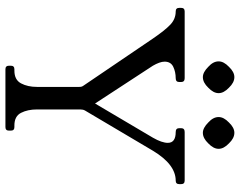

<svg xmlns="http://www.w3.org/2000/svg" viewBox="-108 -775 883 707"><g transform="rotate(90 333.5 -421.5)"><path d="M645 -660Q658 -660 658 -647V-640Q658 -627 645 -627Q616 -627 588.5 -606.5Q561 -586 535 -543L387 -293Q383 -286 383 -276V-116Q383 -82 395.5 -57.5Q408 -33 442 -33H448Q461 -33 461 -20V-13Q461 0 448 0H235Q222 0 222 -13V-20Q222 -33 235 -33H240Q274 -33 287 -57.5Q300 -82 300 -116V-272Q300 -277 299 -280.5Q298 -284 295 -288L122 -543Q92 -587 71 -607Q50 -627 22 -627Q9 -627 9 -640V-647Q9 -660 22 -660H268Q282 -660 282 -647V-640Q282 -627 268 -627Q245 -627 226 -618Q207 -609 207 -586Q207 -577 211 -566Q215 -555 222 -543L369 -318L344 -301L487 -543Q506 -576 506 -598Q506 -627 466 -627Q452 -627 452 -640V-647Q452 -660 466 -660ZM264 -843Q284 -843 303 -823Q323 -804 323 -785Q323 -766 303 -747Q284 -727 264 -727Q246 -727 226 -747Q206 -765 206 -785Q206 -804 226 -823Q245 -843 264 -843ZM469 -843Q489 -843 508 -823Q528 -804 528 -785Q528 -766 508 -747Q489 -727 469 -727Q451 -727 431 -747Q411 -765 411 -785Q411 -804 431 -823Q450 -843 469 -843Z"/></g></svg>

Font: Young Serif Light
Style: Regular
Weight: 300
Designer: Bastien Sozeau
Foundry: NBR — Bastien Sozeau
Version: Version 5.001